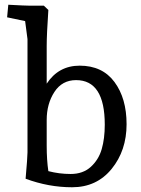

<svg xmlns="http://www.w3.org/2000/svg" viewBox="-20 -780 594 810"><path d="M10 -707 15 -760Q87 -756 107 -756H165L184 -738Q177 -635 177 -585V-427Q227 -503 316 -503Q412 -503 463 -434Q514 -365 514 -256Q514 -145 451 -67.5Q388 10 284 10Q185 10 88 -26Q96 -117 96 -137V-615L86 -691ZM301 -442Q242 -442 209.5 -392Q177 -342 177 -274V-167Q177 -104 184 -58Q230 -46 278 -46Q330 -46 363 -76Q396 -106 409 -150.5Q422 -195 422 -254Q422 -442 301 -442Z"/></svg>

Font: Andada
Style: Regular
Weight: 400
Designer: Carolina Giovagnoli
Foundry: Carolina Giovagnoli
Version: Version 1.003